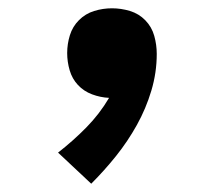

<svg xmlns="http://www.w3.org/2000/svg" viewBox="-20 -228 540 463"><path d="M200 215 120 140Q156 112 188 79.5Q220 47 243 8Q222 7 202 -0.5Q182 -8 168 -23Q154 -38 148 -58.5Q142 -79 142 -100Q142 -122 148.5 -143Q155 -164 170.5 -179.5Q186 -195 207 -201.5Q228 -208 250 -208Q272 -208 293.5 -201.5Q315 -195 330.5 -179Q346 -163 352 -141.5Q358 -120 358 -98Q358 -53 345 -9.5Q332 34 310 73.5Q288 113 260 148Q232 183 200 215Z"/></svg>

Font: Iosevka Curly Heavy
Style: Regular
Weight: 900
Monospace: yes
Designer: Belleve Invis
Foundry: Belleve Invis
Version: Version 22.1.2; ttfautohint (v1.8.4)